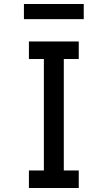

<svg xmlns="http://www.w3.org/2000/svg" viewBox="-20 -943 540 963"><path d="M125 0V-88H200V-647H125V-735H375V-647H300V-88H375V0ZM100 -847V-923H400V-847Z"/></svg>

Font: Zed Mono Semibold
Style: Regular
Weight: 600
Monospace: yes
Designer: Belleve Invis
Foundry: Belleve Invis
Version: Version 1.0.0; ttfautohint (v1.8.4)